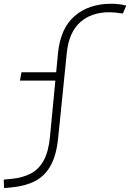

<svg xmlns="http://www.w3.org/2000/svg" viewBox="-47 -762 688 1015"><path d="M-25.4 232.4 -27.3 187.5 13.7 183.6Q73.2 177.7 116 155.3Q158.7 132.8 184.3 85.7Q210 38.6 217.3 -40L245.6 -335.9H58.6L66.4 -379.9H250L259.3 -478.5Q272 -611.8 347.2 -677Q422.4 -742.2 541.5 -742.2Q583.5 -742.2 620.6 -732.4L602.5 -690.4Q561.5 -697.3 530.8 -697.3Q436 -697.3 376.7 -644.3Q317.4 -591.3 306.2 -483.4L260.3 -31.2Q251 59.1 220.5 113.8Q189.9 168.5 138.7 195.1Q87.4 221.7 15.6 228.5Z"/></svg>

Font: Cascadia Mono ExtraLight
Style: Italic
Weight: 200
Italic angle: -10°
Monospace: yes
Designer: Aaron Bell
Foundry: Saja Typeworks
Version: Version 2404.023; ttfautohint (v1.8.4)